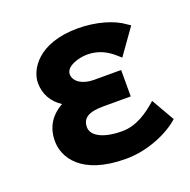

<svg xmlns="http://www.w3.org/2000/svg" viewBox="-96 -579 677 683"><g transform="rotate(-20 243.0 -237.5)"><path d="M177 -143C177 -177 200 -193 257 -193H361V-293H258C214 -293 184 -314 184 -341C184 -371 233 -386 266 -386C309 -386 340 -368 364 -347L380 -333L449 -430L434 -440C400 -465 337 -485 266 -485C114 -485 67 -399 67 -351C67 -308 87 -274 122 -251C55 -214 53 -156 53 -135C53 -75 100 10 270 10C358 10 439 -30 477 -65L427 -152C389 -118 344 -87 291 -87C216 -87 177 -112 177 -143Z"/></g></svg>

Font: Mint Spirit
Style: Bold
Weight: 700
Designer: HARENDAL Hirwen
Foundry: Arkandis Digital Foundry.
Version: Version 1.004;FFEdit